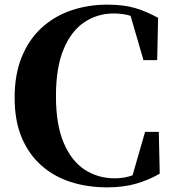

<svg xmlns="http://www.w3.org/2000/svg" viewBox="-20 -787 748 827"><path d="M441 20Q357 20 285 -3Q213 -26 158.5 -74Q104 -122 73.5 -194.5Q43 -267 43 -366Q43 -467 74 -542.5Q105 -618 160 -668Q215 -718 287.5 -742.5Q360 -767 442 -767Q513 -767 563 -752Q613 -737 661 -710L657 -528H598L536 -741L619 -713V-680Q582 -706 547 -717.5Q512 -729 470 -729Q400 -729 343.5 -691.5Q287 -654 254 -575Q221 -496 221 -373Q221 -250 254.5 -171.5Q288 -93 345 -56Q402 -19 474 -19Q515 -19 550 -31.5Q585 -44 625 -73V-36L544 -8L605 -219H664L668 -39Q622 -12 567 4Q512 20 441 20Z"/></svg>

Font: Noto Serif TC ExtraLight Black
Style: Regular
Weight: 900
Version: Version 2.003-H1;hotconv 1.1.1;makeotfexe 2.6.0